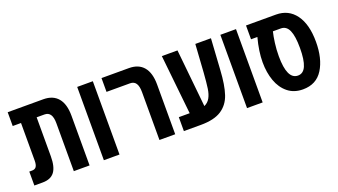

<svg xmlns="http://www.w3.org/2000/svg" viewBox="-55 -1032 2597 1477"><g transform="rotate(-20 1243.0 -294.0)"><path d="M488 -407V0H359V-393Q359 -440 343.5 -463.5Q328 -487 296 -487H232V-168Q232 -82 201.5 -41Q171 0 104 0H36V-114H59Q83 -114 93.5 -130Q104 -146 104 -180V-487H36V-600H327Q406 -600 447 -551Q488 -502 488 -407Z M605 -600H733V0H605Z M1060 -393Q1060 -440 1044.5 -463.5Q1029 -487 997 -487H804V-600H1028Q1107 -600 1148 -551Q1189 -502 1189 -407V0H1060Z M1700 -600 1684 -346Q1677 -225 1652.5 -151.5Q1628 -78 1568 -39Q1508 0 1399 0H1260V-114H1349L1298 -600H1426L1474 -127Q1505 -141 1521.5 -170.5Q1538 -200 1544.5 -244.5Q1551 -289 1557 -372L1572 -600Z M1777 -600H1905V0H1777Z M2010 -290Q2010 -379 2039 -487H1987V-600H2232Q2334 -600 2392 -521Q2450 -442 2450 -298Q2450 -161 2396 -74.5Q2342 12 2232 12Q2159 12 2109 -28.5Q2059 -69 2034.5 -137.5Q2010 -206 2010 -290ZM2318 -296Q2318 -393 2297 -440Q2276 -487 2231 -487H2166Q2157 -451 2150 -398.5Q2143 -346 2143 -291Q2143 -101 2232 -101Q2276 -101 2297 -149.5Q2318 -198 2318 -296Z"/></g></svg>

Font: Noto Sans Hebrew Cond
Style: Bold
Weight: 700
Width: 2
Designer: Monotype Design Team
Foundry: Monotype Imaging Inc.
Version: Version 1.000